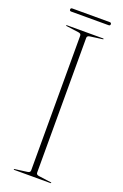

<svg xmlns="http://www.w3.org/2000/svg" viewBox="-151 -826 561 873"><g transform="rotate(20 129.5 -390.0)"><path d="M144 -24Q144 -13.5 158 -12L217 -4Q220 -4 220 -2Q220 0 217 0H42Q39 0 39 -2Q39 -4 42 -4L101 -12Q115 -13.5 115 -24V-676Q115 -686.5 101 -688L42 -696Q39 -696 39 -698Q39 -700 42 -700H217Q220 -700 220 -698Q220 -696 217 -696L158 -688Q144 -686.5 144 -676ZM31 -772.5Q31 -780 39 -780H220Q228 -780 228 -772.5Q228 -765 220 -765H39Q31 -765 31 -772.5Z"/></g></svg>

Font: Fraunces 144pt Thin
Style: Regular
Weight: 100
Version: Version 1.000;[f99f86859]